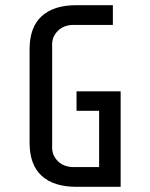

<svg xmlns="http://www.w3.org/2000/svg" viewBox="-20 -720 580 740"><path d="M94 -170V-530Q94 -615 140.5 -657.5Q187 -700 274 -700H415V-624H264Q227 -624 204 -602Q181 -580 181 -549V-151Q181 -120 204 -98Q227 -76 264 -76H362V-293H275V-368H445V0H274Q187 0 140.5 -42.5Q94 -85 94 -170Z"/></svg>

Font: Share Tech Mono
Style: Regular
Weight: 400
Designer: Ralph Oliver du Carrois
Foundry: Ralph Oliver du Carrois
Version: Version 1.003